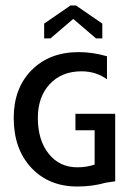

<svg xmlns="http://www.w3.org/2000/svg" viewBox="-20 -675 482 700"><path d="M257 -655 353 -589V-535H330L247 -606L164 -535H141V-589L237 -655ZM255 -260H400V-14L366 -9Q317 5 262 5Q158 5 94 -63.5Q30 -132 30 -245Q30 -353 95 -419Q160 -485 267 -485Q317 -485 370 -470V-386Q330 -415 277 -415Q205 -415 161.5 -368.5Q118 -322 118 -245Q118 -164 157.5 -114.5Q197 -65 262 -65Q296 -65 325 -75V-200H255Z"/></svg>

Font: Glametrix
Style: Bold
Weight: 700
Designer: gluk
Foundry: gluk
Version: Version 0.40